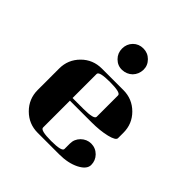

<svg xmlns="http://www.w3.org/2000/svg" viewBox="-179 -828 974 974"><g transform="rotate(45 307.5 -341.0)"><path d="M77.1 -153.8V-308.1Q77.1 -371.6 122.1 -416.5Q166.5 -460.9 231 -460.9H384.8Q448.7 -460.9 493.7 -416Q538.1 -371.6 538.1 -308.1V-269Q538.1 -253.4 493.2 -242.2Q447.3 -231 384.8 -231H231V-38.1Q231 -19 308.1 -19Q384.8 -19 384.8 -38.1V-77.1Q384.8 -108.4 407.2 -130.9Q430.2 -153.3 460.9 -153.8Q493.2 -153.8 516.1 -130.9Q538.1 -108.4 538.1 -76.7Q538.1 -45.4 493.2 -22.5Q448.7 0 384.8 0H231Q167 0 122.1 -44.9Q77.1 -89.8 77.1 -153.8ZM231 -250H308.1Q384.8 -250 384.8 -269V-422.9Q384.8 -441.9 308.1 -441.9Q231 -441.9 231 -422.9ZM231 -605Q231 -637.7 252.9 -660.2Q274.9 -682.1 307.1 -682.1Q339.4 -682.1 361.8 -659.7Q384.8 -636.7 384.3 -605.5Q383.3 -573.2 361.8 -550.8Q339.4 -529.3 307.6 -528.3Q276.4 -527.3 253.4 -550.3Q231 -572.8 231 -605Z"/></g></svg>

Font: Hjet
Style: Regular
Weight: 400
Designer: T. Christopher White
Version: Version 1.2